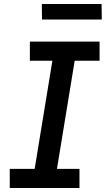

<svg xmlns="http://www.w3.org/2000/svg" viewBox="-20 -944 540 964"><path d="M379 0H29V-96H154L243 -639H130V-735H480V-639H355L266 -96H379ZM491 -846H191L190 -924H490Z"/></svg>

Font: Iosevka Term Curly Oblique
Style: Bold
Weight: 700
Italic angle: -9°
Designer: Belleve Invis
Foundry: Belleve Invis
Version: Version 32.3.0